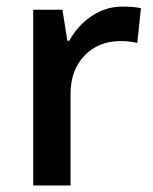

<svg xmlns="http://www.w3.org/2000/svg" viewBox="-20 -570 471 590"><path d="M356 -549.8Q390.6 -549.8 413.1 -544.9L401.9 -438Q377.4 -443.8 351.1 -443.8Q282.2 -443.8 239.5 -398.9Q196.8 -354 196.8 -282.2V0H82V-540H171.9L187 -444.8H192.9Q219.7 -493.2 262.9 -521.5Q306.2 -549.8 356 -549.8Z"/></svg>

Font: f4_46533          
Style: Regular
Weight: 600
Foundry: Ascender Corporation
Version: Version 1.10